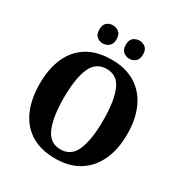

<svg xmlns="http://www.w3.org/2000/svg" viewBox="-210 -1074 1173 1238"><g transform="rotate(30 377.0 -455.5)"><path d="M378 10Q268 10 195.5 -36Q123 -82 87 -165Q51 -248 51 -359Q51 -470 87 -552Q123 -634 195.5 -679.5Q268 -725 379 -725Q483 -725 555.5 -679.5Q628 -634 665.5 -551.5Q703 -469 703 -358Q703 -247 665.5 -164.5Q628 -82 555.5 -36Q483 10 378 10ZM378 -58Q458 -58 491 -137Q524 -216 524 -358Q524 -500 491.5 -578.5Q459 -657 379 -657Q298 -657 264.5 -578.5Q231 -500 231 -358Q231 -216 264.5 -137Q298 -58 378 -58ZM471 -786Q446 -786 426 -801.5Q406 -817 406 -854Q406 -891 426 -906Q446 -921 471 -921Q494 -921 514 -906Q534 -891 534 -854Q534 -817 514 -801.5Q494 -786 471 -786ZM272 -786Q248 -786 228.5 -801.5Q209 -817 209 -854Q209 -891 228.5 -906Q248 -921 272 -921Q296 -921 316.5 -906Q337 -891 337 -854Q337 -817 316.5 -801.5Q296 -786 272 -786Z"/></g></svg>

Font: Noto Serif Thai SemiCondensed ExtraBold
Style: Regular
Weight: 800
Width: 4
Designer: Monotype Design Team
Foundry: Monotype Imaging Inc.
Version: Version 2.002; ttfautohint (v1.8.4.7-5d5b)